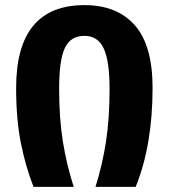

<svg xmlns="http://www.w3.org/2000/svg" viewBox="-20 -730 659 750"><path d="M310 -710Q437 -710 506.5 -631.5Q576 -553 576 -387Q576 -163 510 0H353Q380 -86 394 -176.5Q408 -267 408 -383Q408 -492 385 -541Q362 -590 310 -590Q256 -590 233.5 -543Q211 -496 211 -383Q211 -268 225.5 -177.5Q240 -87 268 0H111Q80 -79 61.5 -171.5Q43 -264 43 -387Q43 -710 310 -710Z"/></svg>

Font: FiraGOUPP
Style: Bold
Weight: 700
Designer: bBox Type
Foundry: bBox Type GmbH
Version: Version 1.001